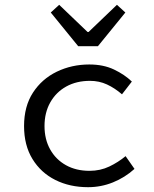

<svg xmlns="http://www.w3.org/2000/svg" viewBox="-20 -766 640 798"><path d="M346 12Q270 12 210 -18Q150 -48 115 -105Q80 -162 80 -242Q80 -324 117 -381Q154 -438 216 -468Q278 -498 351 -498Q410 -498 454 -477Q498 -456 528 -427L487 -374Q457 -400 424.5 -415Q392 -430 354 -430Q298 -430 255.5 -406.5Q213 -383 189 -340.5Q165 -298 165 -242Q165 -187 188.5 -145Q212 -103 254 -79.5Q296 -56 352 -56Q397 -56 434.5 -74Q472 -92 502 -117L539 -64Q499 -28 449.5 -8Q400 12 346 12ZM305 -574 191 -714 226 -746 344 -633H348L466 -746L501 -714L387 -574Z"/></svg>

Font: SauceCodePro NFM
Style: Regular
Weight: 400
Monospace: yes
Designer: Paul D. Hunt, Teo Tuominen
Foundry: Adobe
Version: Version 2.042;hotconv 1.1.0;makeotfexe 2.6.0;Nerd Fonts 3.3.